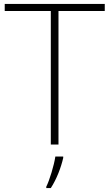

<svg xmlns="http://www.w3.org/2000/svg" viewBox="-20 -734 555 975"><path d="M277 0V-678H512V-714H4V-678H238V0ZM301 68V61H261C255 104 231 183 215 214V221H238C268 175 290 116 301 68Z"/></svg>

Font: Noto Sans Malayalam ExtraLight
Style: Regular
Weight: 200
Designer: Jelle Bosma - Monotype Design Team
Foundry: Monotype Imaging Inc.
Version: Version 2.104